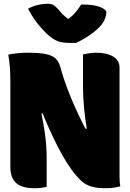

<svg xmlns="http://www.w3.org/2000/svg" viewBox="-20 -990 690 1020"><path d="M228 3Q212 6 196.5 8Q181 10 164 10Q97 10 66 -17.5Q35 -45 35 -104V-560Q35 -603 32 -637.5Q29 -672 24 -700Q48 -705 76.5 -707.5Q105 -710 125 -710Q187 -710 222.5 -703Q258 -696 276 -678.5Q294 -661 302 -629Q320 -562 353 -480.5Q386 -399 434 -306H441Q431 -367 426 -422Q421 -477 421 -526V-701Q434 -704 453.5 -707Q473 -710 489 -710Q548 -710 581.5 -689.5Q615 -669 615 -631V-53Q615 -21 619 0Q583 10 537 10Q451 10 411 -30Q361 -77 311 -166Q261 -255 206 -388H200Q211 -333 217 -292Q223 -251 225.5 -215.5Q228 -180 228 -141ZM383 -762H354Q318 -762 295 -768.5Q272 -775 243 -798Q214 -822 183 -860.5Q152 -899 129 -944Q156 -958 182 -964Q208 -970 233 -970Q258 -970 271 -958.5Q284 -947 294 -936Q302 -925 313 -914Q324 -903 341 -890H345Q371 -911 386.5 -931Q402 -951 411 -966H417Q480 -966 512.5 -952.5Q545 -939 545 -924Q545 -911 539.5 -895Q534 -879 522 -862Q500 -834 461 -806.5Q422 -779 383 -762Z"/></svg>

Font: Recursive Sn Csl St XBk
Style: Regular
Weight: 1000
Version: Version 1.079;hotconv 1.0.112;makeotfexe 2.5.65598; ttfautoh